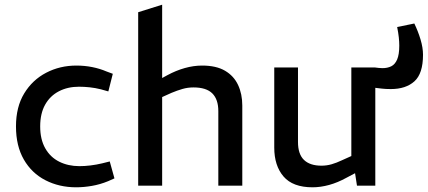

<svg xmlns="http://www.w3.org/2000/svg" viewBox="-20 -790 1820 817"><path d="M304 7Q232 7 173.5 -23Q115 -53 81.5 -111Q48 -169 48 -252Q48 -335 83 -392.5Q118 -450 176.5 -480.5Q235 -511 305 -511Q340 -511 372.5 -504.5Q405 -498 433 -486L460 -476L441 -401L409 -410Q385 -416 361.5 -418.5Q338 -421 316 -421Q268 -421 230.5 -401.5Q193 -382 172 -344.5Q151 -307 151 -252Q151 -197 172.5 -159Q194 -121 232 -102Q270 -83 318 -83Q340 -83 365 -86Q390 -89 415 -95L447 -103L467 -31L440 -19Q406 -5 371 1Q336 7 304 7Z M568 0V-738L670 -770V-458L692 -470Q729 -490 766.5 -500.5Q804 -511 840 -511Q900 -511 937.5 -489Q975 -467 993 -428.5Q1011 -390 1011 -341V0H909V-317Q909 -367 883.5 -392.5Q858 -418 803 -418Q779 -418 756.5 -411.5Q734 -405 710 -395L670 -377V0Z M1643 -411Q1621 -411 1604 -413Q1587 -415 1571 -417L1574 -503Q1583 -502 1591.5 -501Q1600 -500 1607 -500Q1629 -500 1645 -508Q1661 -516 1670 -537Q1679 -558 1679 -596Q1679 -612 1677 -631Q1675 -650 1670 -675L1743 -690Q1759 -657 1769.5 -622Q1780 -587 1780 -557Q1780 -477 1743.5 -444Q1707 -411 1643 -411ZM1310 7Q1226 7 1186.5 -39Q1147 -85 1147 -162V-503H1248V-186Q1248 -134 1273.5 -109.5Q1299 -85 1348 -85Q1370 -85 1391 -91Q1412 -97 1435 -108L1475 -126V-503H1577V0H1499L1487 -78L1508 -62L1455 -34Q1417 -13 1380.5 -3Q1344 7 1310 7Z"/></svg>

Font: REM
Style: Regular
Weight: 400
Designer: Octavio Pardo
Foundry: Ashler Design
Version: Version 1.005;gftools[0.9.28]